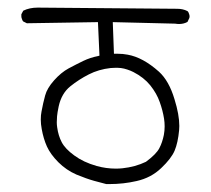

<svg xmlns="http://www.w3.org/2000/svg" viewBox="-20 -438 540 492"><path d="M86.9 -107.4Q91.3 -82.5 100.3 -62.5Q109.4 -42.5 129.6 -22.2Q149.9 -2 175.8 9.3Q201.7 20 221.2 25.4Q240.7 30.8 252.4 33.7Q256.3 33.7 260.3 33.7Q296.4 33.7 330.1 25.9Q367.2 17.6 393.1 -7.3Q418.9 -31.7 427.5 -52Q436 -72.3 439 -104.5Q439.5 -109.9 439.5 -115.2Q439.5 -144 427.2 -183.6Q413.1 -231 387.2 -254.4Q346.2 -291 307.1 -297.9Q294.9 -300.3 281.2 -300.3Q278.8 -300.3 272 -300.3L269 -381.3L428.7 -377.4Q434.1 -376.5 439 -376.5Q450.7 -376.5 460.4 -381.8L465.3 -392.1Q465.8 -393.6 465.8 -396Q465.8 -398.4 464.8 -401.4Q462.9 -408.2 460 -409.7Q448.7 -415.5 434.1 -415.5L76.7 -418.5Q55.7 -418.5 39.6 -410.6L34.7 -401.4Q34.7 -400.4 34.7 -399.2Q34.7 -397.9 34.7 -396.7Q34.7 -395.5 34.9 -393.6Q35.2 -391.6 36.1 -389.6Q37.1 -386.2 39.1 -383.3L48.8 -378.4L231 -381.3L234.9 -295.4L231.4 -294.4Q211.4 -290.5 193.6 -282Q175.8 -273.4 155.8 -262.7Q136.7 -252.4 118.7 -232.2Q100.6 -211.9 95.7 -193.4Q90.3 -173.8 86.4 -152.3Q84.5 -143.1 84.5 -131.6Q84.5 -120.1 86.9 -107.4ZM293.9 -6.8Q285.2 -5.9 276.9 -5.9Q252 -5.9 227.5 -12.7Q193.4 -22.5 170.4 -39.6Q147 -56.6 138.2 -73.5Q129.4 -90.3 126.5 -111.8Q125.5 -118.2 125.5 -124.5Q125.5 -130.9 126.2 -140.1Q127 -149.4 130.4 -165.5Q137.7 -198.7 160.2 -216.8Q182.1 -234.4 207.5 -247.3Q232.9 -260.3 263.7 -263.7Q270 -264.2 274.4 -264.2Q278.8 -264.2 282 -264.2Q285.2 -264.2 289.6 -263.7Q293.9 -263.2 297.9 -262.2Q301.8 -261.2 306.2 -259.8Q314 -257.3 321.8 -253.4Q348.6 -239.7 365.2 -219.2Q381.8 -198.2 389.2 -176.8Q397 -155.3 400.4 -133.8Q401.9 -124 401.9 -114.3Q401.9 -103 399.9 -92.3Q396 -72.8 388.2 -58.1Q380.4 -43 354 -23.4Q326.7 -10.3 293.9 -6.8Z"/></svg>

Font: Bakudai
Style: Light
Weight: 300
Version: Version 1.48